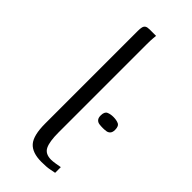

<svg xmlns="http://www.w3.org/2000/svg" viewBox="-175 -538 573 573"><g transform="rotate(45 111.5 -251.0)"><path d="M135 3Q96 3 79 -16.5Q62 -36 62 -86V-477Q62 -487 63.5 -493Q65 -499 69.5 -502Q74 -505 84 -505H111Q111 -504 110 -494.5Q109 -485 109 -468V-95Q109 -57 117.5 -39.5Q126 -22 151 -22Q157 -22 170 -24Q183 -26 187 -27V-3Q181 -2 169 0.5Q157 3 135 3ZM162 -220Q162 -236 171 -240Q180 -244 192 -244Q205 -244 214 -240Q223 -236 223 -220Q223 -210 218.5 -205Q214 -200 207 -199Q200 -198 193 -198Q185 -198 178 -199Q171 -200 166.5 -205Q162 -210 162 -220Z"/></g></svg>

Font: Genos Thin Light
Style: Regular
Weight: 300
Version: Version 1.010